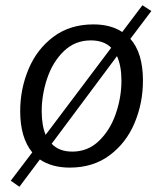

<svg xmlns="http://www.w3.org/2000/svg" viewBox="-20 -630 622 732"><path d="M557 -588 477 -482Q525 -428 525 -323Q525 -237 493 -161Q461 -85 398 -38Q335 9 246 9Q178 9 132 -22L54 82L21 59L103 -49Q57 -105 57 -206Q57 -291 89 -367Q121 -443 184 -490Q247 -537 336 -537Q402 -537 446 -508L523 -610ZM139 -206Q139 -152 154 -116L404 -448Q376 -476 326 -476Q266 -476 223.5 -435Q181 -394 160 -331.5Q139 -269 139 -206ZM443 -322Q443 -379 426 -416L177 -82Q205 -52 256 -52Q315 -52 357.5 -93Q400 -134 421.5 -196.5Q443 -259 443 -322Z"/></svg>

Font: Bitter Pro
Style: Italic
Weight: 400
Italic angle: -9°
Designer: Sol Matas, and Bitter project Authors
Foundry: Sol Matas
Version: Version 1.010